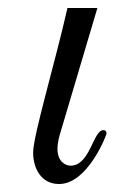

<svg xmlns="http://www.w3.org/2000/svg" viewBox="-20 -450 290 481"><path d="M63 -68C63 -27 84 11 128 11C200 11 247 -112 247 -116C247 -121 244 -124 239 -124C213 -124 206 -35 157 -35C144 -35 124 -45 124 -77C124 -94 129 -110 132 -120L224 -430H149C118 -293 63 -110 63 -68Z"/></svg>

Font: CMU Serif
Style: Italic
Weight: 500
Italic angle: -14.04°
Version: Version 0.7.0